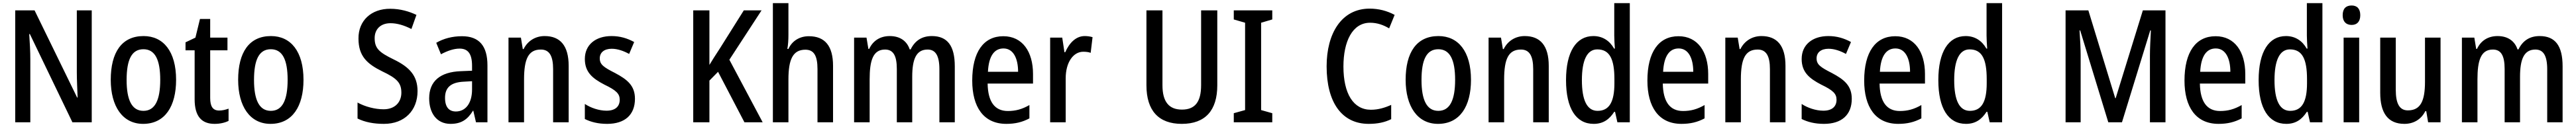

<svg xmlns="http://www.w3.org/2000/svg" viewBox="-20 -780 16399 810"><path d="M564 0V-714H469V-319C469 -273 472 -212 474 -158H471L200 -714H77V0H173V-400C173 -450 170 -507 166 -563H170L441 0Z M1101 -271C1101 -452 1020 -550 894 -550C755 -550 685 -446 685 -271C685 -102 760 10 891 10C1031 10 1101 -103 1101 -271ZM786 -270C786 -399 818 -466 893 -466C967 -466 1000 -399 1000 -271C1000 -142 967 -73 893 -73C819 -73 786 -143 786 -270Z M1375 -75C1335 -75 1318 -101 1318 -155V-459H1428V-540H1318V-659H1253L1224 -540L1161 -510V-459H1219V-147C1219 -36 1265 10 1346 10C1380 10 1411 3 1435 -9V-87C1416 -80 1395 -75 1375 -75Z M1912 -271C1912 -452 1831 -550 1705 -550C1566 -550 1496 -446 1496 -271C1496 -102 1571 10 1702 10C1842 10 1912 -103 1912 -271ZM1597 -270C1597 -399 1629 -466 1704 -466C1778 -466 1811 -399 1811 -271C1811 -142 1778 -73 1704 -73C1630 -73 1597 -143 1597 -270Z M2638 -199C2638 -297 2587 -352 2486 -401C2394 -446 2365 -471 2365 -537C2365 -592 2401 -632 2466 -632C2509 -632 2554 -618 2599 -595L2631 -685C2585 -707 2528 -724 2465 -724C2344 -725 2261 -649 2262 -534C2262 -421 2318 -372 2413 -325C2506 -281 2535 -252 2535 -189C2535 -129 2495 -83 2422 -83C2368 -83 2305 -99 2256 -126V-24C2303 -1 2358 10 2424 10C2555 10 2638 -75 2638 -199Z M2921 -549C2859 -549 2803 -534 2757 -507L2787 -434C2829 -456 2868 -470 2906 -470C2959 -470 2985 -437 2985 -360V-329L2913 -326C2782 -321 2712 -262 2712 -153C2712 -60 2759 10 2848 10C2916 10 2956 -17 2991 -74H2993L3010 0H3083V-363C3083 -485 3032 -549 2921 -549ZM2932 -259 2985 -262V-210C2985 -120 2943 -69 2882 -69C2839 -69 2813 -96 2813 -156C2813 -220 2848 -255 2932 -259Z M3447 -550C3390 -550 3340 -521 3313 -467H3308L3296 -540H3217V0H3316V-273C3316 -405 3344 -464 3423 -464C3478 -464 3501 -422 3501 -339V0H3600V-360C3600 -489 3546 -550 3447 -550Z M4022 -150C4022 -234 3973 -273 3896 -314C3821 -352 3798 -369 3798 -408C3798 -445 3826 -469 3874 -469C3912 -469 3950 -455 3985 -436L4017 -512C3973 -536 3927 -550 3873 -550C3771 -550 3703 -494 3703 -404C3703 -320 3751 -280 3828 -240C3903 -204 3925 -182 3925 -144C3925 -100 3896 -74 3841 -74C3792 -74 3739 -93 3703 -117V-21C3741 -2 3787 10 3845 10C3957 10 4022 -47 4022 -150Z M4835 0 4623 -399 4828 -714H4715L4565 -475C4535 -429 4512 -393 4496 -366V-714H4393V0H4496V-266L4551 -322L4719 0Z M4999 -558V-760H4900V0H4999V-273C4999 -401 5027 -463 5107 -463C5161 -463 5184 -425 5184 -339V0H5283V-360C5283 -486 5232 -549 5129 -549C5072 -549 5023 -521 4999 -468H4992C4997 -494 4999 -525 4999 -558Z M5912 -550C5850 -550 5805 -522 5777 -465H5771C5754 -516 5712 -550 5644 -550C5585 -550 5538 -522 5513 -468H5508L5496 -540H5417V0H5516V-274C5516 -391 5536 -464 5614 -464C5665 -464 5689 -427 5689 -340V0H5787V-290C5787 -404 5813 -464 5885 -464C5935 -464 5960 -426 5960 -338V0H6058V-357C6058 -488 6011 -550 5912 -550Z M6367 -549C6241 -549 6169 -448 6169 -266C6169 -99 6240 10 6386 10C6443 10 6488 -1 6533 -25V-110C6486 -83 6445 -72 6396 -72C6312 -72 6269 -131 6267 -247H6556V-308C6556 -450 6489 -549 6367 -549ZM6368 -471C6431 -471 6461 -407 6461 -322H6269C6274 -422 6309 -471 6368 -471Z M6885 -550C6829 -550 6787 -506 6761 -447H6756L6742 -540H6665V0H6764V-281C6764 -382 6812 -450 6876 -450C6894 -450 6910 -448 6923 -443L6935 -543C6918 -548 6901 -550 6885 -550Z M7729 -236V-714H7626V-237C7626 -131 7588 -81 7504 -81C7423 -81 7380 -129 7380 -236V-714H7278V-236C7278 -74 7356 10 7503 10C7653 10 7729 -76 7729 -236Z M8079 0V-58L8008 -78V-635L8079 -656V-714H7834V-656L7906 -635V-78L7834 -58V0Z M8702 -635C8748 -635 8788 -620 8823 -599L8858 -685C8810 -711 8756 -725 8699 -725C8520 -725 8425 -567 8425 -357C8425 -128 8521 10 8693 10C8750 10 8796 0 8836 -20V-111C8796 -93 8754 -80 8707 -80C8595 -80 8532 -183 8532 -356C8532 -514 8588 -635 8702 -635Z M9344 -271C9344 -452 9263 -550 9137 -550C8998 -550 8928 -446 8928 -271C8928 -102 9003 10 9134 10C9274 10 9344 -103 9344 -271ZM9029 -270C9029 -399 9061 -466 9136 -466C9210 -466 9243 -399 9243 -271C9243 -142 9210 -73 9136 -73C9062 -73 9029 -143 9029 -270Z M9686 -550C9629 -550 9579 -521 9552 -467H9547L9535 -540H9456V0H9555V-273C9555 -405 9583 -464 9662 -464C9717 -464 9740 -422 9740 -339V0H9839V-360C9839 -489 9785 -550 9686 -550Z M10125 10C10186 10 10225 -19 10256 -67H10261L10276 0H10355V-760H10256V-553C10256 -530 10258 -499 10260 -470H10255C10227 -520 10182 -550 10123 -550C10014 -550 9949 -450 9949 -269C9949 -88 10013 10 10125 10ZM10150 -73C10083 -73 10050 -140 10050 -269C10050 -394 10082 -465 10148 -465C10227 -465 10257 -403 10257 -275V-249C10257 -130 10224 -73 10150 -73Z M10665 -549C10539 -549 10467 -448 10467 -266C10467 -99 10538 10 10684 10C10741 10 10786 -1 10831 -25V-110C10784 -83 10743 -72 10694 -72C10610 -72 10567 -131 10565 -247H10854V-308C10854 -450 10787 -549 10665 -549ZM10666 -471C10729 -471 10759 -407 10759 -322H10567C10572 -422 10607 -471 10666 -471Z M11193 -550C11136 -550 11086 -521 11059 -467H11054L11042 -540H10963V0H11062V-273C11062 -405 11090 -464 11169 -464C11224 -464 11247 -422 11247 -339V0H11346V-360C11346 -489 11292 -550 11193 -550Z M11768 -150C11768 -234 11719 -273 11642 -314C11567 -352 11544 -369 11544 -408C11544 -445 11572 -469 11620 -469C11658 -469 11696 -455 11731 -436L11763 -512C11719 -536 11673 -550 11619 -550C11517 -550 11449 -494 11449 -404C11449 -320 11497 -280 11574 -240C11649 -204 11671 -182 11671 -144C11671 -100 11642 -74 11587 -74C11538 -74 11485 -93 11449 -117V-21C11487 -2 11533 10 11591 10C11703 10 11768 -47 11768 -150Z M12045 -549C11919 -549 11847 -448 11847 -266C11847 -99 11918 10 12064 10C12121 10 12166 -1 12211 -25V-110C12164 -83 12123 -72 12074 -72C11990 -72 11947 -131 11945 -247H12234V-308C12234 -450 12167 -549 12045 -549ZM12046 -471C12109 -471 12139 -407 12139 -322H11947C11952 -422 11987 -471 12046 -471Z M12495 10C12556 10 12595 -19 12626 -67H12631L12646 0H12725V-760H12626V-553C12626 -530 12628 -499 12630 -470H12625C12597 -520 12552 -550 12493 -550C12384 -550 12319 -450 12319 -269C12319 -88 12383 10 12495 10ZM12520 -73C12453 -73 12420 -140 12420 -269C12420 -394 12452 -465 12518 -465C12597 -465 12627 -403 12627 -275V-249C12627 -130 12594 -73 12520 -73Z M13401 0H13488L13668 -586H13672C13669 -527 13666 -470 13666 -426V0H13765V-714H13621L13448 -154H13445L13274 -714H13129V0H13225V-425C13225 -469 13222 -527 13218 -586H13222Z M14084 -549C13958 -549 13886 -448 13886 -266C13886 -99 13957 10 14103 10C14160 10 14205 -1 14250 -25V-110C14203 -83 14162 -72 14113 -72C14029 -72 13986 -131 13984 -247H14273V-308C14273 -450 14206 -549 14084 -549ZM14085 -471C14148 -471 14178 -407 14178 -322H13986C13991 -422 14026 -471 14085 -471Z M14534 10C14595 10 14634 -19 14665 -67H14670L14685 0H14764V-760H14665V-553C14665 -530 14667 -499 14669 -470H14664C14636 -520 14591 -550 14532 -550C14423 -550 14358 -450 14358 -269C14358 -88 14422 10 14534 10ZM14559 -73C14492 -73 14459 -140 14459 -269C14459 -394 14491 -465 14557 -465C14636 -465 14666 -403 14666 -275V-249C14666 -130 14633 -73 14559 -73Z M14950 -745C14914 -745 14893 -725 14893 -683C14893 -642 14915 -621 14950 -621C14984 -621 15005 -642 15005 -683C15005 -724 14985 -745 14950 -745ZM14998 -540H14899V0H14998Z M15516 -540H15417V-259C15417 -138 15390 -76 15308 -76C15255 -76 15231 -119 15231 -207V-540H15132V-188C15132 -61 15180 10 15286 10C15343 10 15392 -17 15419 -71H15425L15437 0H15516Z M16147 -550C16085 -550 16040 -522 16012 -465H16006C15989 -516 15947 -550 15879 -550C15820 -550 15773 -522 15748 -468H15743L15731 -540H15652V0H15751V-274C15751 -391 15771 -464 15849 -464C15900 -464 15924 -427 15924 -340V0H16022V-290C16022 -404 16048 -464 16120 -464C16170 -464 16195 -426 16195 -338V0H16293V-357C16293 -488 16246 -550 16147 -550Z"/></svg>

Font: Noto Sans Khmer UI Condensed Medium
Style: Regular
Weight: 500
Width: 3
Designer: Danh Hong and the Monotype Design Team
Foundry: Monotype Imaging Inc.
Version: Version 2.002